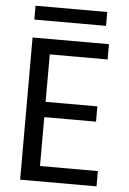

<svg xmlns="http://www.w3.org/2000/svg" viewBox="-58 -896 629 939"><g transform="rotate(5 256.5 -427.0)"><path d="M168 -623V-390H422V-315H168V-75H452V0H77V-698H452V-623ZM430 -854V-786H78V-854Z"/></g></svg>

Font: Poppins A&M
Style: Regular-A&M
Weight: 400
Designer: Ninad Kale (Devanagari), Jonny Pinhorn (Latin)
Foundry: Indian Type Foundry
Version: 4.004